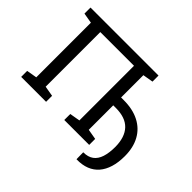

<svg xmlns="http://www.w3.org/2000/svg" viewBox="-177 -982 1392 1392"><g transform="rotate(45 519.5 -286.0)"><path d="M746.1 138.7 743.2 137.7 742.2 68.4Q791.5 68.4 821.5 46.1Q851.6 23.9 865.5 -19.3Q879.4 -62.5 879.4 -124.5Q878.4 -223.1 829.6 -274.7Q780.8 -326.2 682.6 -326.2H655.3V-75.2L734.9 -61.5V0H479.5V-61.5L559.1 -75.2V-635.3H213.4V-75.2L293 -61.5V0H37.6V-61.5L117.2 -75.2V-635.3L37.6 -648.9V-710.9H734.9V-648.9L655.3 -635.3V-406.7H682.6Q774.9 -406.7 840.6 -373Q906.2 -339.4 940.9 -276.1Q975.6 -212.9 975.6 -124.5Q975.6 -60.1 960.4 -10.7Q945.3 38.6 916.3 72.3Q887.2 106 844.5 122.8Q801.8 139.6 746.1 138.7Z"/></g></svg>

Font: Roboto Slab LO
Style: Regular
Weight: 400
Designer: Google
Version: Version 2.000